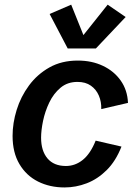

<svg xmlns="http://www.w3.org/2000/svg" viewBox="-20 -803 596 835"><path d="M260.7 12.2Q196.8 12.2 145.5 -13.4Q94.2 -39.1 64.5 -89.4Q34.7 -139.6 34.7 -211.9Q34.7 -267.6 52.5 -325.2Q70.3 -382.8 106.2 -431.4Q142.1 -480 195.1 -509.8Q248 -539.6 318.4 -539.6Q379.4 -539.6 427.7 -516.6Q476.1 -493.7 505.1 -452.4Q534.2 -411.1 536.6 -355.5L420.4 -328.6Q421.4 -360.4 409.9 -387.2Q398.4 -414.1 375.2 -430.4Q352.1 -446.8 316.9 -446.8Q273.4 -446.8 243.2 -421.4Q212.9 -396 194.3 -357.2Q175.8 -318.4 167.2 -277.1Q158.7 -235.8 158.7 -204.1Q158.7 -147 186.5 -114Q214.4 -81.1 266.6 -81.1Q307.1 -81.1 340.3 -107.9Q373.5 -134.8 396 -191.4L508.3 -165.5Q483.4 -102.1 443.8 -63Q404.3 -23.9 357.2 -5.9Q310.1 12.2 260.7 12.2ZM448.2 -782.7 526.4 -729 397 -592.3H274.4L195.8 -742.2L289.6 -782.7L342.8 -650.4Z"/></svg>

Font: Schibsted Grotesk SemiBold
Style: Italic
Weight: 600
Italic angle: -12°
Designer: Bakken & Baeck AS, Henrik Kongsvoll
Foundry: Schibsted ASA
Version: Version 1.100;gftools[0.9.25]